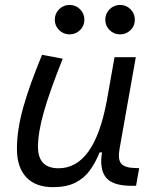

<svg xmlns="http://www.w3.org/2000/svg" viewBox="-20 -750 626 780"><path d="M194.8 10.3Q124.5 10.3 86.7 -30Q48.8 -70.3 48.8 -145Q48.8 -222.2 74.2 -313Q99.6 -403.8 150.9 -527.3L234.9 -511.7Q183.1 -382.3 158.7 -297.4Q134.3 -212.4 134.3 -153.8Q134.3 -66.4 217.8 -66.4Q362.3 -66.4 413.1 -336.9V-336.4L445.3 -517.6H531.7L465.8 -146Q458 -103.5 471.9 -85.9Q485.8 -68.4 528.8 -67.4L545.4 -66.9L532.7 4.9H515.6Q437.5 4.9 410.4 -29.1Q383.3 -63 394.5 -130.9H384.8Q367.7 -88.9 344.5 -57.1Q321.3 -25.4 285.4 -7.6Q249.5 10.3 194.8 10.3ZM262.7 -610.4Q237.8 -610.4 220.2 -627.7Q202.6 -645 202.6 -669.9Q202.6 -694.8 220.2 -712.4Q237.8 -730 262.7 -730Q287.6 -730 305.2 -712.4Q322.8 -694.8 322.8 -669.9Q322.8 -645 305.2 -627.7Q287.6 -610.4 262.7 -610.4ZM467.8 -610.4Q442.9 -610.4 425.3 -627.7Q407.7 -645 407.7 -669.9Q407.7 -694.8 425.3 -712.4Q442.9 -730 467.8 -730Q492.7 -730 510.3 -712.4Q527.8 -694.8 527.8 -669.9Q527.8 -645 510.3 -627.7Q492.7 -610.4 467.8 -610.4Z"/></svg>

Font: Cascadia Code NF SemiLight
Style: Italic
Weight: 350
Italic angle: -10°
Monospace: yes
Designer: Aaron Bell
Foundry: Saja Typeworks
Version: Version 2404.023; ttfautohint (v1.8.4)